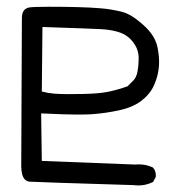

<svg xmlns="http://www.w3.org/2000/svg" viewBox="-20 -549 540 574"><path d="M395.5 -57.6Q417 -57.6 437 -48.3Q442.4 -42.5 444.1 -36.4Q445.8 -30.3 445.8 -26.6Q445.8 -22.9 445.8 -20L437.5 -4.9Q416.5 5.4 394 5.4Q386.7 5.4 379.4 4.4Q88.4 -4.4 68.8 -5.9Q60.5 -6.3 54.7 -12.2Q43.9 -22.9 43.5 -51.8L45.4 -491.2Q45.4 -492.7 45.4 -494.1Q45.4 -517.1 59.1 -523.9Q62 -525.4 65.4 -526.4Q77.6 -528.8 125.5 -528.8Q224.6 -528.8 278.3 -524.4Q312 -522 346.2 -513.2Q373.5 -505.9 408.2 -474.6Q443.4 -443.4 450.7 -408.2Q455.6 -384.8 455.6 -363.8Q455.6 -327.6 439.9 -293Q428.2 -267.1 401.9 -247.1Q375.5 -227.5 335.2 -219Q294.9 -210.4 254.4 -207.5Q240.7 -206.5 208.7 -206.5Q176.8 -206.5 103 -210L105 -67.9L383.8 -57.1Q389.6 -57.6 395.5 -57.6ZM105 -275.4Q123.5 -270.5 142.3 -269Q161.1 -267.6 183.3 -267.6Q205.6 -267.6 228 -268.1Q277.8 -269 305.9 -275.1Q334 -281.2 361.3 -291L377.9 -307.6Q387.7 -316.9 391.1 -335.2Q394.5 -353.5 394.5 -370.6Q394.5 -372.6 394.5 -378.4Q394.5 -384.3 392.6 -392.6Q390.6 -400.9 387.7 -407Q384.8 -413.1 382.3 -416.5Q375.5 -427.7 364.7 -437Q350.1 -449.2 329.6 -454.6Q308.6 -460.4 281 -461.9Q253.4 -463.4 106.9 -468.3Z"/></svg>

Font: Bakudai
Style: Medium
Weight: 500
Version: Version 1.48